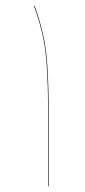

<svg xmlns="http://www.w3.org/2000/svg" viewBox="-20 -659 302 679"><path d="M150 -271Q150 -398 141 -474.5Q132 -551 100 -638L102 -639Q134 -551 143 -474.5Q152 -398 152 -271V0H150Z"/></svg>

Font: FiraGO Two
Style: Regular
Weight: 100
Designer: bBox Type
Foundry: bBox Type GmbH
Version: Version 1.001